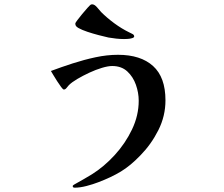

<svg xmlns="http://www.w3.org/2000/svg" viewBox="-20 -796 1040 890"><path d="M747 -331Q747 -258 714 -192.5Q681 -127 631 -76Q585 -28 540.5 -1Q496 26 435 49Q412 58 381.5 66Q351 74 326 74Q317 74 317 66Q317 64 323 60Q329 56 330 56Q349 45 368 34.5Q387 24 406 12Q462 -23 511.5 -77Q561 -131 592 -196Q623 -261 623 -329Q623 -366 610 -403Q597 -440 570 -465Q543 -490 500 -490Q481 -490 452.5 -481.5Q424 -473 394 -459Q364 -445 338.5 -430Q313 -415 299 -401Q295 -397 289 -389Q283 -381 276 -381Q272 -381 263.5 -392.5Q255 -404 245 -419.5Q235 -435 227 -448.5Q219 -462 216 -467Q264 -485 316.5 -502Q369 -519 422.5 -530.5Q476 -542 527 -542Q632 -542 689.5 -490Q747 -438 747 -331ZM602 -627Q602 -622 592 -619Q582 -616 570.5 -615.5Q559 -615 555 -615Q537 -615 519 -617Q501 -619 483 -622Q465 -626 438 -633Q411 -640 385.5 -648.5Q360 -657 344 -666Q337 -670 333 -674.5Q329 -679 329 -687Q329 -690 338.5 -702.5Q348 -715 361 -731Q374 -747 385.5 -759.5Q397 -772 400 -774Q404 -776 407 -776Q418 -776 430 -762Q442 -748 449 -740Q476 -713 510 -688Q544 -663 579 -646Q584 -643 593 -639Q602 -635 602 -627Z"/></svg>

Font: Kaisei Opti
Style: Bold
Weight: 700
Designer: Font-Kai, 金井和夫
Foundry: KAZUO KANAI
Version: Version 5.003